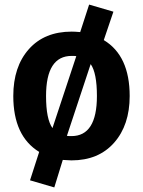

<svg xmlns="http://www.w3.org/2000/svg" viewBox="-20 -684 624 838"><path d="M292 -90Q403 -90 403 -265Q403 -365 376 -404L375 -402L272 -91Q278 -90 292 -90ZM293 -440Q181 -440 181 -265Q181 -164 209 -125L313 -439Q307 -440 293 -440ZM475 -633 433 -509Q546 -441 546 -265Q546 -138 478 -61Q410 16 292 16Q280 16 254 14L217 134L111 103L151 -21Q38 -90 38 -265Q38 -393 106 -469.5Q174 -546 293 -546Q306 -546 330 -544L369 -664Z"/></svg>

Font: FiraSans
Style: Regular
Weight: 600
Designer: Carrois Corporate & Edenspiekermann AG
Foundry: Carrois Corporate GbR & Edenspiekermann AG
Version: Version 3.106;PS 003.106;hotconv 1.0.70;makeotf.lib2.5.58329